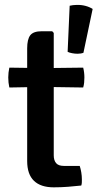

<svg xmlns="http://www.w3.org/2000/svg" viewBox="-20 -778 413 802"><path d="M271 -754Q277.5 -755.5 285 -756.5Q292.5 -757.5 300.5 -757.5Q319.5 -758 336.8 -753.5Q354 -749 367 -740.5L328.5 -557.5Q323.5 -555.5 316.8 -554.5Q310 -553.5 304 -553.5Q292.5 -553.5 281 -555.8Q269.5 -558 262.5 -561.5ZM93.5 -576Q93.5 -614 106.5 -630.8Q119.5 -647.5 154.5 -647.5H198L204.5 -640.5V-129Q204.5 -108.5 214.2 -96.8Q224 -85 246.5 -85H313Q317 -73 319.5 -58Q322 -43 322 -28.5Q322 -22 321.8 -15.5Q321.5 -9 319.5 -3Q294 0 264.2 2.2Q234.5 4.5 204.5 4.5Q150 4.5 121.8 -22.8Q93.5 -50 93.5 -105.5ZM327.5 -495.5Q332.5 -475.5 332.5 -454.5Q332.5 -443.5 331.5 -433.2Q330.5 -423 327.5 -412.5L159 -415L19 -412.5Q14.5 -433 14.5 -454.5Q14.5 -474.5 19 -495.5L161 -493.5Z"/></svg>

Font: Signika Light Medium
Style: Regular
Weight: 500
Version: Version 2.003;gftools[0.9.32]